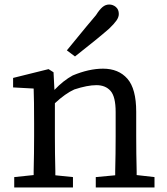

<svg xmlns="http://www.w3.org/2000/svg" viewBox="-20 -830 739 850"><path d="M276 -607Q383 -738 405 -763Q420 -787 433.5 -798.5Q447 -810 463.5 -810Q480 -810 493 -799Q506 -788 506 -768Q506 -754 495.5 -739Q485 -724 463 -703Q414 -660 312 -580ZM223 -373V-227Q223 -151 225 -73V-54L303 -46V-36V0H43V-36V-46L129 -55V-73Q131 -152 131 -228V-284Q131 -389 129 -438L38 -443V-453V-477V-485L195 -524L217 -510L221 -432Q261 -474 302 -496Q374 -526 436 -526Q505 -526 544 -481.5Q583 -437 583 -335V-228Q583 -151 585 -72V-55L664 -46V-36V0H404V-46L490 -54V-72Q492 -150 492 -227V-334Q492 -402 469.5 -427.5Q447 -453 407 -453Q367 -453 309 -434Q269 -416 223 -373Z"/></svg>

Font: Early Summer Mincho Screen
Style: Regular
Weight: 400
Designer: GuiWonder
Version: Version 1.002